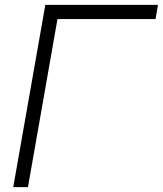

<svg xmlns="http://www.w3.org/2000/svg" viewBox="-20 -770 670 790"><path d="M620 -691.5H216.5L95 0H34.5L166.5 -750H630Z"/></svg>

Font: Russisch Sans Light
Style: Italic
Weight: 300
Italic angle: -10°
Designer: Michael Sharanda (font) & Cristiano Sobral (main changes)
Foundry: Michael Sharanda
Version: Version 2.00;September 8, 2020;FontCreator 13.0.0.2681 64-bi